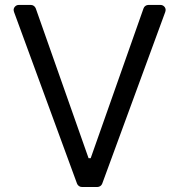

<svg xmlns="http://www.w3.org/2000/svg" viewBox="-20 -747 716 767"><path d="M287.6 -13.8 35.9 -699.6Q34.4 -704.5 34.4 -706.7Q34.4 -715.2 40.5 -721.2Q46.5 -727.3 55.4 -727.3H103.3Q109.7 -727.3 115.1 -723.5Q120.4 -719.8 122.9 -713.4L333.8 -115.1H342.3L553.3 -713.4Q555.4 -719.8 560.9 -723.5Q566.4 -727.3 572.8 -727.3H620.7Q629.6 -727.3 635.7 -721.2Q641.7 -715.2 641.7 -706.7Q641.7 -704.5 640.3 -699.6L388.5 -13.8Q386.4 -7.8 381 -3.9Q375.7 0 369 0H307.2Q300.4 0 295.1 -3.9Q289.8 -7.8 287.6 -13.8Z"/></svg>

Font: DeltaSans
Style: Regular
Weight: 400
Designer: Rasmus Andersson
Foundry: rsms
Version: Version 3.012